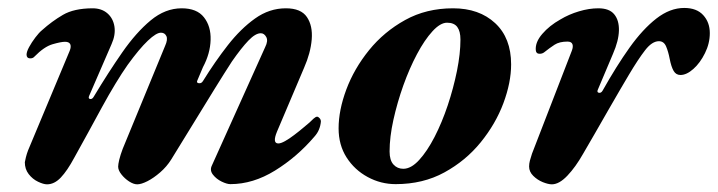

<svg xmlns="http://www.w3.org/2000/svg" viewBox="-20 -454 1824 488"><path d="M99.6 14.5Q90.5 14.5 76.7 7.9Q62.8 1.3 52.9 -11.5Q43.1 -24.2 43.1 -41.7Q43.9 -46.7 45.9 -54.6Q47.9 -62.6 51.3 -71.7L157.2 -325Q161.4 -335.5 158.5 -341.7Q155.5 -347.8 145.2 -347.8Q135.1 -347.8 113.7 -341.6Q92.2 -335.4 67.4 -310Q63.4 -305.2 55.6 -305.7Q47.9 -306.2 47.5 -314.8Q47.5 -322.5 54 -334.4Q60.5 -346.4 69.9 -358.8Q79.4 -371.3 86.6 -377.1Q111.8 -399.8 139.9 -416.2Q168 -432.7 215.2 -432.9Q238.2 -432.9 252.9 -420.2Q267.6 -407.5 270.9 -386.4Q274.1 -365.4 263.6 -342L206.6 -210.4Q203.6 -203.4 208.9 -202.4Q214.3 -201.4 218.1 -208Q255.3 -269.9 290.7 -320.8Q326.1 -371.7 363.1 -402.3Q400 -432.9 441.8 -432.9Q480.5 -432.9 498.4 -410Q516.4 -387.1 515.3 -352.5Q514.3 -317.8 495.9 -283.4L482 -250.5Q478.2 -243.5 485.2 -242.5Q492.1 -241.5 496 -248.2Q526.5 -297.5 559.2 -339.3Q591.9 -381.1 628.3 -407Q664.6 -432.9 706.5 -432.9Q745.1 -432.9 760.1 -410.6Q775.1 -388.4 772.3 -353.8Q769.4 -319.2 752.9 -281.8L684.1 -119.6Q671.6 -89.4 687.5 -89.4Q693.8 -89.4 704.6 -95.4Q715.5 -101.5 727.6 -110.8Q739.8 -120 750.3 -128.9Q760.9 -137.7 766.5 -142.5Q771.6 -147.6 777 -152.5Q782.5 -157.4 785.9 -157.4Q788.9 -157.4 792.2 -153.7Q795.6 -150 795.6 -145.1Q794.7 -134.7 790.8 -125Q786.9 -115.2 778.4 -105.9Q734.7 -54.9 679 -20.5Q623.2 14 565.5 14Q556.7 14 543.3 7.5Q529.9 1 521.3 -10Q512.7 -21 518.3 -32.8L654 -334.3Q662 -350.2 656.8 -359.8Q651.6 -369.4 643 -369.5Q629.5 -369.7 611.5 -351Q593.5 -332.3 569.5 -297.8Q551.3 -269.8 526 -228.9Q500.7 -188.1 472.4 -141.7Q444.1 -95.3 415.1 -48.5Q403.8 -30.4 387.2 -16Q370.5 -1.5 354.8 6.5Q339.1 14.5 328.7 14.5Q319.6 14.5 308.2 7.2Q296.8 -0.2 288.6 -10.7Q280.3 -21.2 280.3 -30.5Q280.3 -36.3 283.1 -48.2Q286 -60.1 291.9 -75.8L399.6 -337.3Q407 -353.7 402.9 -362.2Q398.9 -370.7 389.5 -370.9Q377.6 -371.3 355.9 -350.7Q334.2 -330.2 304.5 -289.2Q290 -268.6 273.3 -241Q256.5 -213.3 239.3 -181.8Q222.1 -150.3 204.2 -117.4Q186.3 -84.5 168.9 -53.4Q151.1 -20.2 134.6 -2.8Q118.2 14.5 99.6 14.5Z M985.7 14Q947.8 14 914.5 -4.1Q881.2 -22.1 860.9 -53.8Q840.6 -85.6 840.6 -127.7Q840.6 -173.9 860.3 -226.7Q880.1 -279.6 918 -326.5Q955.9 -373.3 1009.7 -403.1Q1063.4 -432.9 1131.5 -432.9Q1197.9 -432.9 1238.5 -395.2Q1279.1 -357.5 1279.1 -290.3Q1279.1 -244.4 1259.5 -191.8Q1239.8 -139.1 1201.8 -92.3Q1163.8 -45.5 1109.5 -15.8Q1055.2 14 985.7 14ZM1005 -25Q1024.9 -25 1045.3 -47.3Q1065.7 -69.5 1084.5 -105.9Q1103.3 -142.4 1118 -186.3Q1132.6 -230.1 1141.5 -274Q1150.3 -317.9 1150.3 -353.5Q1150.3 -374.6 1142.2 -385.5Q1134.1 -396.3 1116.3 -396.3Q1099.1 -396.3 1079.1 -374.4Q1059.1 -352.6 1039.9 -316.5Q1020.7 -280.4 1005.1 -236.8Q989.6 -193.2 979.9 -149.4Q970.2 -105.7 970.2 -69Q970.2 -46.6 980.1 -35.8Q989.9 -25 1005 -25Z M1382.6 14.5Q1373.5 14.5 1359.7 9Q1345.9 3.4 1335.4 -7Q1324.8 -17.4 1324.8 -30.8Q1324.8 -37.9 1326.8 -45.7Q1328.8 -53.5 1332.2 -63.5L1433.3 -324.8Q1437.4 -335.4 1434.9 -341.8Q1432.3 -348.3 1422.3 -348.3Q1401.8 -348.3 1389.5 -340.3Q1377.2 -332.3 1362.9 -320.9Q1357.7 -316.9 1350.1 -317.4Q1342.6 -317.8 1341.8 -326.5Q1340.1 -346.8 1358.3 -367.8Q1376.4 -388.9 1404.2 -404.5Q1426 -417.6 1451.6 -425.2Q1477.1 -432.9 1500.8 -432.9Q1528.8 -432.9 1541.2 -417.6Q1553.7 -402.4 1553.1 -376.4Q1552.5 -350.5 1538 -317.2L1499.6 -226.3Q1496.4 -219.3 1502.1 -218.2Q1507.8 -217 1511.6 -223.6Q1546.7 -286.1 1580.2 -333.1Q1613.7 -380 1648.3 -406.9Q1682.9 -433.8 1719 -433.8Q1750.8 -433.8 1767.4 -415.5Q1784.1 -397.2 1784.1 -369.8Q1784.1 -343.6 1771.8 -318.9Q1759.6 -294.1 1742.4 -278.8Q1725.1 -263.4 1709.5 -263.4Q1698.2 -263.4 1692.2 -273.7Q1686.1 -284 1682 -305Q1678.7 -322.4 1673.1 -335.8Q1667.4 -349.3 1654.8 -349.3Q1637.4 -349.3 1619.7 -326.4Q1602 -303.6 1578.6 -264.2Q1570.9 -251.7 1556.6 -226.9Q1542.3 -202.1 1525 -172.3Q1507.8 -142.4 1491.1 -113.2Q1474.4 -84 1461.8 -62.7Q1443 -29.5 1422.1 -7.5Q1401.2 14.5 1382.6 14.5Z"/></svg>

Font: EB Garamond
Style: Italic
Weight: 400
Italic angle: -17.2°
Designer: Georg Duffner and Octavio Pardo
Foundry: Georg Duffner
Version: Version 1.001